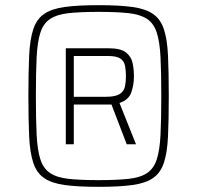

<svg xmlns="http://www.w3.org/2000/svg" viewBox="-20 -716 764 744"><path d="M362 8Q282 8 231 1Q180 -6 151 -26Q122 -46 109 -85Q96 -124 93 -187Q90 -250 90 -344Q90 -438 93 -501Q96 -564 109 -603Q122 -642 151 -662Q180 -682 231 -689Q282 -696 362 -696Q442 -696 493 -689Q544 -682 573 -662Q602 -642 615 -603Q628 -564 631 -501Q634 -438 634 -344Q634 -250 631 -187Q628 -124 615 -85Q602 -46 573 -26Q544 -6 493 1Q442 8 362 8ZM362 -18Q433 -18 478.5 -23Q524 -28 550 -45.5Q576 -63 587.5 -98.5Q599 -134 602 -193.5Q605 -253 605 -344Q605 -435 602 -494.5Q599 -554 587.5 -589.5Q576 -625 550 -642.5Q524 -660 478.5 -665Q433 -670 362 -670Q291 -670 245.5 -665Q200 -660 174 -642.5Q148 -625 136.5 -589.5Q125 -554 122 -494.5Q119 -435 119 -344Q119 -253 122 -193.5Q125 -134 136.5 -98.5Q148 -63 174 -45.5Q200 -28 245.5 -23Q291 -18 362 -18ZM235 -157V-529H400Q448 -529 468.5 -512.5Q489 -496 494 -471Q499 -446 499 -420Q499 -388 489 -358.5Q479 -329 443 -317L507 -157H471L412 -311H266V-157ZM266 -341H391Q427 -341 443.5 -351.5Q460 -362 464 -380Q468 -398 468 -420Q468 -443 464.5 -461Q461 -479 446.5 -489Q432 -499 399 -499H266Z"/></svg>

Font: Saira Thin Thin
Style: Regular
Weight: 250
Version: Version 1.101